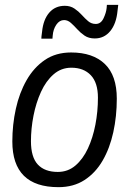

<svg xmlns="http://www.w3.org/2000/svg" viewBox="-20 -764 549 794"><path d="M222 10Q31 10 31 -179Q31 -248 45.5 -314Q60 -380 90 -432.5Q120 -485 165.5 -516Q211 -547 274 -547Q364 -547 413.5 -499.5Q463 -452 463 -356Q463 -283 448.5 -217Q434 -151 404.5 -100Q375 -49 329.5 -19.5Q284 10 222 10ZM219 -53Q261 -53 292 -79.5Q323 -106 343.5 -150Q364 -194 374.5 -248.5Q385 -303 385 -360Q385 -422 355.5 -453Q326 -484 275 -484Q233 -484 201.5 -456.5Q170 -429 149.5 -384Q129 -339 118.5 -285.5Q108 -232 108 -180Q108 -114 136.5 -83.5Q165 -53 219 -53ZM151 -604Q151 -611 151.5 -613.5Q152 -616 154 -633Q159 -683 183.5 -711.5Q208 -740 248 -740Q271 -740 288 -728.5Q305 -717 318 -702.5Q331 -688 344.5 -676.5Q358 -665 376 -665Q397 -665 408 -688Q419 -711 421 -731Q422 -740 422 -744H469Q468 -735 466 -719Q461 -666 436 -635.5Q411 -605 372 -605Q347 -605 330 -616.5Q313 -628 299.5 -643Q286 -658 273 -669.5Q260 -681 245 -681Q226 -681 213 -662Q200 -643 198 -617Q197 -605 197 -605.5Q197 -606 197 -604Z"/></svg>

Font: Georama
Style: Italic
Weight: 400
Italic angle: -9°
Designer: Jean-Baptiste Levee
Foundry: Production Type
Version: Version 1.000